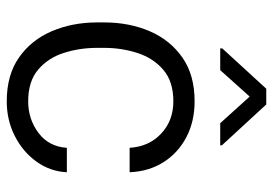

<svg xmlns="http://www.w3.org/2000/svg" viewBox="-138 -648 797 560"><g transform="rotate(90 260.0 -368.5)"><path d="M275.9 -52.7Q328.1 -52.7 368.2 -82.8Q408.2 -112.8 411.6 -165.5H482.9Q480.5 -116.7 451.9 -76.9Q423.3 -37.1 377.2 -13.7Q331.1 9.8 275.9 9.8Q199.2 9.8 148.2 -25.9Q97.2 -61.5 71.5 -121.6Q45.9 -181.6 45.9 -253.9V-274.4Q45.9 -347.2 71.5 -407Q97.2 -466.8 148.2 -502.4Q199.2 -538.1 275.9 -538.1Q335 -538.1 380.9 -513.9Q426.8 -489.7 453.6 -447.3Q480.5 -404.8 482.9 -348.6H411.6Q408.2 -404.8 370.4 -440.4Q332.5 -476.1 275.9 -476.1Q218.3 -476.1 184.1 -446.8Q149.9 -417.5 135 -371.3Q120.1 -325.2 120.1 -274.4V-253.9Q120.1 -202.6 134.8 -156.7Q149.4 -110.8 183.6 -81.8Q217.8 -52.7 275.9 -52.7ZM285.2 -747.1 404.3 -617.7V-612.8H339.8L262.2 -698.7L185.1 -612.8H121.6V-618.7L239.3 -747.1Z"/></g></svg>

Font: Vazirmatn RD Light
Style: Regular
Weight: 300
Designer: Saber Rastikerdar
Foundry: Saber Rastikerdar
Version: Version 32.102